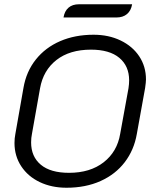

<svg xmlns="http://www.w3.org/2000/svg" viewBox="-20 -872 717 901"><path d="M48 -201Q48 -223 52 -243L90 -459Q103 -536 148 -592.5Q193 -649 262.5 -679Q332 -709 419 -709Q490 -709 546 -682Q602 -655 633.5 -607.5Q665 -560 665 -499Q665 -487 661 -459L622 -243Q609 -168 565.5 -111Q522 -54 452 -22.5Q382 9 292 9Q222 9 166.5 -17.5Q111 -44 79.5 -92Q48 -140 48 -201ZM544 -244 583 -458Q586 -478 586 -495Q586 -562 540 -600.5Q494 -639 407 -639Q307 -639 245 -590.5Q183 -542 168 -458L130 -244Q126 -225 126 -204Q126 -137 171.5 -99Q217 -61 304 -61Q403 -61 466.5 -110.5Q530 -160 544 -244ZM351 -852H600Q595 -822 576 -806Q557 -790 527 -790H278Q283 -820 301.5 -836Q320 -852 351 -852Z"/></svg>

Font: K2D Light
Style: Italic
Weight: 300
Italic angle: -10°
Designer: Katatrad Aksorn Co.,Ltd.
Foundry: Cadson Demak Co.,Ltd.
Version: Version 1.000; ttfautohint (v1.6)